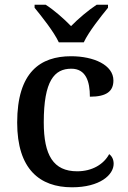

<svg xmlns="http://www.w3.org/2000/svg" viewBox="-20 -786 542 816"><path d="M230 -606H336C357 -651 408 -715 439 -753V-766H391C356 -743 312 -706 282 -675C252 -706 210 -743 174 -766H127V-753C158 -715 209 -651 230 -606ZM286 10C405 10 463 -43 463 -90C463 -108 456 -122 444 -131C421 -88 372 -58 308 -58C207 -58 166 -126 166 -266C166 -443 211 -494 283 -494C345 -494 362 -440 362 -375C434 -375 462 -399 462 -444C462 -510 378 -547 282 -547C152 -547 53 -480 53 -265C53 -67 149 10 286 10Z"/></svg>

Font: Noto Serif Vithkuqi Medium
Style: Regular
Weight: 500
Version: Version 1.005